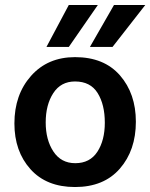

<svg xmlns="http://www.w3.org/2000/svg" viewBox="-20 -745 605 773"><path d="M527 -255Q527 -140 462.5 -66Q398 8 282 8Q167 8 102.5 -64Q38 -136 38 -248Q38 -364 105 -439.5Q172 -515 282 -515Q399 -515 463 -441.5Q527 -368 527 -255ZM164 -252Q164 -182 195 -135Q226 -88 283 -88Q342 -88 372 -134Q402 -180 402 -251Q402 -324 373 -370.5Q344 -417 282 -417Q225 -417 194.5 -370Q164 -323 164 -252ZM433 -556H342L439 -725H565ZM257 -556H167L257 -725H374Z"/></svg>

Font: Hind Madurai SemiBold
Style: Regular
Weight: 600
Designer: Jyotish Sonowal
Foundry: Indian Type Foundry
Version: Version 1.001;PS 1.0;hotconv 1.0.86;makeotf.lib2.5.63406; tt